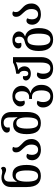

<svg xmlns="http://www.w3.org/2000/svg" viewBox="1334 -2146 1064 3771"><g transform="rotate(-90 1865.5 -260.0)"><path d="M295 11Q191 11 134.5 -56Q78 -123 78 -266V-575Q78 -666 130.5 -714.5Q183 -763 262 -763Q285 -763 301.5 -760.5Q318 -758 332 -754Q355 -748 383 -748Q400 -748 415.5 -753.5Q431 -759 440 -772Q475 -762 475 -725Q475 -697 457.5 -684.5Q440 -672 420 -672Q399 -672 380.5 -678.5Q362 -685 345 -693Q330 -700 312 -705.5Q294 -711 270 -711Q234 -711 209 -686Q184 -661 184 -604V-564Q184 -543 183 -514Q182 -485 180 -462H185Q205 -499 238 -522.5Q271 -546 324 -546Q417 -546 464.5 -478Q512 -410 512 -267Q512 -124 459 -56.5Q406 11 295 11ZM296 -43Q355 -43 379.5 -97Q404 -151 404 -265Q404 -371 380 -427Q356 -483 299 -483Q233 -483 208.5 -426Q184 -369 184 -266Q184 -155 208.5 -99Q233 -43 296 -43Z M811 12Q748 12 701.5 -10.5Q655 -33 629.5 -72.5Q604 -112 604 -163Q604 -207 626 -239.5Q648 -272 685 -272Q707 -272 730 -258Q710 -218 710 -165Q710 -110 736.5 -76.5Q763 -43 811 -43Q860 -43 886 -78Q912 -113 912 -174Q912 -215 900.5 -244Q889 -273 871.5 -295Q854 -317 835 -337Q806 -366 782.5 -398Q759 -430 759 -481Q759 -511 776 -529.5Q793 -548 821 -548Q837 -548 848 -544Q859 -540 867 -534Q852 -512 852 -481Q852 -445 870.5 -420.5Q889 -396 914 -373Q938 -351 963 -325Q988 -299 1004.5 -263Q1021 -227 1021 -174Q1021 -116 993.5 -74Q966 -32 918.5 -10Q871 12 811 12Z M1335 11Q1224 11 1170.5 -56.5Q1117 -124 1117 -267Q1117 -401 1165 -467.5Q1213 -534 1306 -534Q1359 -534 1392 -510.5Q1425 -487 1445 -449H1450Q1448 -473 1447 -502.5Q1446 -532 1446 -554V-601Q1446 -660 1419 -690Q1392 -720 1343 -720Q1297 -720 1271.5 -697Q1246 -674 1246 -638Q1246 -621 1251 -605Q1229 -598 1207 -598Q1176 -598 1161.5 -615.5Q1147 -633 1147 -656Q1147 -689 1173 -715.5Q1199 -742 1243.5 -757Q1288 -772 1344 -772Q1441 -772 1496.5 -718.5Q1552 -665 1552 -568V-266Q1552 -123 1495.5 -56Q1439 11 1335 11ZM1334 -43Q1397 -43 1421.5 -99Q1446 -155 1446 -266Q1446 -360 1421.5 -415.5Q1397 -471 1330 -471Q1274 -471 1250 -416.5Q1226 -362 1226 -265Q1226 -151 1250.5 -97Q1275 -43 1334 -43Z M1861 252Q1792 252 1743 226.5Q1694 201 1667.5 156Q1641 111 1641 54Q1641 -2 1668 -34.5Q1695 -67 1730 -67Q1752 -67 1773 -54Q1761 -32 1754 -4.5Q1747 23 1747 59Q1747 96 1759 127.5Q1771 159 1796 178.5Q1821 198 1860 198Q1919 198 1947.5 152.5Q1976 107 1976 24Q1976 -70 1943.5 -116.5Q1911 -163 1851 -163H1809V-220H1849Q1901 -220 1930 -256.5Q1959 -293 1959 -361Q1959 -419 1933.5 -456.5Q1908 -494 1859 -494Q1812 -494 1787 -461.5Q1762 -429 1762 -389Q1762 -367 1765 -351Q1768 -335 1776 -314Q1755 -304 1734 -304Q1704 -304 1682.5 -329Q1661 -354 1661 -397Q1661 -435 1687 -469.5Q1713 -504 1758 -526Q1803 -548 1860 -548Q1924 -548 1970 -523Q2016 -498 2041 -456.5Q2066 -415 2066 -365Q2066 -301 2027 -257Q1988 -213 1926 -195V-191Q1967 -184 2003.5 -158Q2040 -132 2062.5 -87.5Q2085 -43 2085 22Q2085 93 2057 145Q2029 197 1978.5 224.5Q1928 252 1861 252Z M2413 252Q2343 252 2295.5 226.5Q2248 201 2223 156Q2198 111 2198 54Q2198 -2 2225 -34.5Q2252 -67 2287 -67Q2309 -67 2330 -54Q2318 -32 2311 -4.5Q2304 23 2304 59Q2304 96 2314.5 128Q2325 160 2349 179Q2373 198 2412 198Q2471 198 2497 151.5Q2523 105 2523 13V-393Q2523 -411 2524.5 -431.5Q2526 -452 2529 -478H2523Q2494 -463 2457.5 -451.5Q2421 -440 2379 -435V-431Q2409 -416 2429 -383Q2449 -350 2449 -315Q2449 -254 2410 -220Q2371 -186 2307 -186Q2244 -186 2207.5 -215.5Q2171 -245 2171 -284Q2171 -306 2186.5 -324Q2202 -342 2231 -342Q2243 -342 2258 -337Q2255 -320 2255 -305Q2255 -236 2307 -236Q2360 -236 2360 -315Q2360 -351 2347 -376.5Q2334 -402 2303 -414V-473Q2369 -481 2425 -496.5Q2481 -512 2524 -536H2630V12Q2630 128 2571.5 190Q2513 252 2413 252Z M2974 252Q2870 252 2810 182.5Q2750 113 2750 -29Q2750 -157 2797 -221.5Q2844 -286 2935 -306Q2976 -315 2996.5 -331.5Q3017 -348 3024 -370Q3031 -392 3031 -418Q3031 -457 3014 -478Q2997 -499 2967 -499Q2937 -499 2920 -479.5Q2903 -460 2903 -429Q2903 -410 2906 -398Q2909 -386 2912 -377Q2902 -374 2890 -372Q2878 -370 2866 -370Q2842 -370 2821 -385Q2800 -400 2800 -436Q2800 -465 2820 -490.5Q2840 -516 2877.5 -532Q2915 -548 2967 -548Q3041 -548 3087.5 -511Q3134 -474 3134 -417Q3134 -385 3111 -352.5Q3088 -320 3038 -301V-298Q3114 -279 3157 -212.5Q3200 -146 3200 -29Q3200 113 3142 182.5Q3084 252 2974 252ZM2976 198Q3039 198 3065 140.5Q3091 83 3091 -29Q3091 -141 3065 -197Q3039 -253 2975 -253Q2911 -253 2885 -197Q2859 -141 2859 -29Q2859 83 2885.5 140.5Q2912 198 2976 198Z M3473 12Q3410 12 3363.5 -10.5Q3317 -33 3291.5 -72.5Q3266 -112 3266 -163Q3266 -207 3288 -239.5Q3310 -272 3347 -272Q3369 -272 3392 -258Q3372 -218 3372 -165Q3372 -110 3398.5 -76.5Q3425 -43 3473 -43Q3522 -43 3548 -78Q3574 -113 3574 -174Q3574 -215 3562.5 -244Q3551 -273 3533.5 -295Q3516 -317 3497 -337Q3468 -366 3444.5 -398Q3421 -430 3421 -481Q3421 -511 3438 -529.5Q3455 -548 3483 -548Q3499 -548 3510 -544Q3521 -540 3529 -534Q3514 -512 3514 -481Q3514 -445 3532.5 -420.5Q3551 -396 3576 -373Q3600 -351 3625 -325Q3650 -299 3666.5 -263Q3683 -227 3683 -174Q3683 -116 3655.5 -74Q3628 -32 3580.5 -10Q3533 12 3473 12Z"/></g></svg>

Font: Noto Serif Georgian SemiCondensed Medium
Style: Regular
Weight: 500
Width: 4
Designer: Monotype Design Team, Akaki Razmadze
Foundry: Google LLC
Version: Version 2.003; ttfautohint (v1.8.4.7-5d5b)